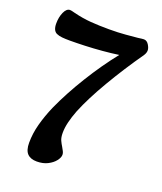

<svg xmlns="http://www.w3.org/2000/svg" viewBox="-127 -543 710 839"><g transform="rotate(20 228.0 -124.0)"><path d="M143 212Q114 212 99 196.5Q84 181 84 146Q84 103 96 58.5Q108 14 128 -32Q163 -110 215 -194.5Q267 -279 323 -349Q289 -344 248.5 -340.5Q208 -337 168.5 -335.5Q129 -334 99 -334Q77 -334 62 -335.5Q47 -337 36 -342Q17 -351 17 -384Q17 -414 27.5 -437Q38 -460 54 -460Q57 -460 62 -459Q67 -458 78 -455Q118 -445 157 -442Q196 -439 242 -439Q285 -439 319 -442Q353 -445 374 -447Q395 -450 401 -450Q415 -450 424 -435.5Q433 -421 433 -410Q433 -398 425 -386Q364 -299 312 -210.5Q260 -122 232 -53Q220 -22 213.5 5Q207 32 207 55Q207 77 213 90Q219 103 226 114Q231 123 235 130.5Q239 138 239 146Q239 159 227 174.5Q215 190 193.5 201Q172 212 143 212Z"/></g></svg>

Font: Akaya Kanadaka
Style: Regular
Weight: 400
Designer: Vaishnavi Murthy Yerkadithaya, Juan Luis Blanco Aristondo
Version: Version 1.002; ttfautohint (v1.8.3)